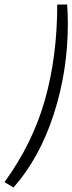

<svg xmlns="http://www.w3.org/2000/svg" viewBox="-68 -696 321 852"><path d="M-8 136 -48 112Q76 -58 131 -251.5Q186 -445 186 -676H230Q233 -634 233 -590Q233 -381 170 -187.5Q107 6 -8 136Z"/></svg>

Font: Marck Script
Style: Regular
Weight: 400
Designer: Denis Masharov, Marck Fogel
Foundry: Denis Masharov
Version: Version 1.002